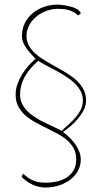

<svg xmlns="http://www.w3.org/2000/svg" viewBox="-20 -615 472 845"><path d="M82 149.9Q80.6 151.4 79.3 152.8Q78.1 154.3 77.4 156.2Q76.7 158.2 76.2 160.2Q75.7 162.1 75.7 164.1Q85.9 174.3 97.9 182.9Q109.9 191.4 123.3 197.5Q136.7 203.6 151.1 207Q165.5 210.4 180.2 210.4Q198.2 210.4 216.8 207Q235.4 203.6 252.7 196.5Q270 189.5 284.9 179Q299.8 168.5 311 154.8Q322.3 141.1 328.9 124Q335.4 106.9 335.4 86.4Q335.4 68.8 328.4 51.3Q321.3 33.7 310.1 18.1Q298.8 2.4 284.9 -11Q271 -24.4 256.8 -34.2Q272.5 -44.4 290.5 -59.8Q308.6 -75.2 323.7 -93.5Q338.9 -111.8 348.9 -131.8Q358.9 -151.9 358.9 -172.4Q358.9 -199.7 347.7 -221.2Q336.4 -242.7 317.9 -260Q299.3 -277.3 275.9 -291.7Q252.4 -306.2 227.8 -319.8Q203.1 -333.5 179.7 -347.4Q156.2 -361.3 137.7 -377.4Q119.1 -393.6 107.9 -412.8Q96.7 -432.1 96.7 -457Q96.7 -474.1 102.3 -489.7Q107.9 -505.4 117.7 -518.6Q127.4 -531.7 140.6 -542.5Q153.8 -553.2 168.9 -560.5Q184.1 -567.9 200.4 -572Q216.8 -576.2 232.9 -576.2Q245.6 -576.2 257.6 -575.2Q269.5 -574.2 281 -571Q292.5 -567.9 303 -562.3Q313.5 -556.6 322.8 -547.4Q323.7 -547.9 325.4 -548.8Q327.1 -549.8 329.1 -551Q331.1 -552.2 333 -553.5Q335 -554.7 335.9 -555.2Q334 -562.5 327.4 -568.4Q320.8 -574.2 311.5 -578.6Q302.2 -583 291.3 -585.9Q280.3 -588.9 269.3 -590.8Q258.3 -592.8 248.8 -593.8Q239.3 -594.7 232.9 -594.7Q203.1 -594.7 175 -585.2Q147 -575.7 125 -557.9Q103 -540 89.8 -514.6Q76.7 -489.3 76.7 -457Q76.7 -441.4 82.3 -427.7Q87.9 -414.1 96.7 -401.9Q105.5 -389.6 116 -378.4Q126.5 -367.2 136.2 -356.4Q119.6 -341.8 104 -324Q88.4 -306.2 76.2 -285.9Q64 -265.6 56.4 -243.7Q48.8 -221.7 48.8 -198.7Q48.8 -168.9 60.3 -147Q71.8 -125 90.6 -108.2Q109.4 -91.3 133.3 -78.1Q157.2 -64.9 182.1 -52.7Q207 -40.5 231 -27.8Q254.9 -15.1 273.7 0.7Q292.5 16.6 304 37.4Q315.4 58.1 315.4 86.4Q315.4 115.2 303.7 134.8Q292 154.3 272.9 166.5Q253.9 178.7 230 183.8Q206.1 189 181.2 189Q165 189 151.9 186.8Q138.7 184.6 127.2 179.9Q115.7 175.3 105 168Q94.2 160.6 82 149.9ZM68.4 -198.7Q68.4 -221.7 74.5 -242.4Q80.6 -263.2 91.6 -281.7Q102.5 -300.3 117.2 -316.7Q131.8 -333 148.4 -347.2Q165 -336.4 186 -325.7Q207 -314.9 228.8 -303Q250.5 -291 271.2 -277.8Q292 -264.6 308.3 -248.8Q324.7 -232.9 334.7 -214.1Q344.7 -195.3 344.7 -172.4Q344.7 -150.4 335.4 -132.1Q326.2 -113.8 312.3 -97.7Q298.3 -81.5 282 -67.4Q265.6 -53.2 251.5 -39.1Q234.4 -48.3 214.1 -57.6Q193.8 -66.9 173.3 -77.1Q152.8 -87.4 134 -99.4Q115.2 -111.3 100.6 -125.7Q85.9 -140.1 77.1 -158.2Q68.4 -176.3 68.4 -198.7Z"/></svg>

Font: SaysetthaMai Thin
Style: Regular
Weight: 100
Designer: John M. Durdin
Foundry: Lao Script for Windows
Version: Version 1.101